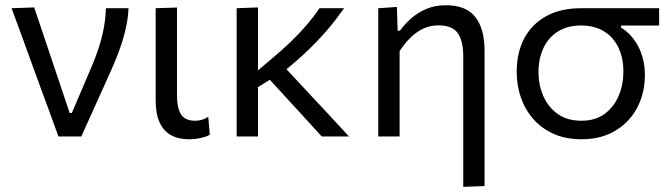

<svg xmlns="http://www.w3.org/2000/svg" viewBox="-20 -528 2600 743"><path d="M206.1 0Q189.2 -47 171.7 -94.8Q154.1 -142.6 137.4 -187.8L105.2 -276.1Q85.6 -330.3 65.3 -386.2Q44.9 -442.1 24.8 -496.2L112.3 -499.3Q127.5 -454.5 145.7 -400.3Q163.8 -346 182.8 -289.7Q201.8 -233.4 219.3 -181.1L249.6 -90.6H258L341.2 -285.9Q363.8 -342 376.1 -392.8Q388.3 -443.7 389.9 -496.2H477.3Q476.1 -465.5 470.2 -435Q464.3 -404.5 455.4 -374.8Q446.4 -345 435.1 -315.9Q423.8 -286.8 411.4 -258.9Q382.3 -194.4 353.1 -129.2Q323.9 -64.1 294.7 0Z M711.3 10.9Q670.3 10.9 641.4 -5.1Q612.5 -21.2 597.5 -54.6Q582.4 -88 582.4 -139.6Q582.4 -179.7 582.4 -208.4Q582.4 -237 582.4 -268.8Q582.4 -334.6 582.4 -387.7Q582.4 -440.7 582.4 -496.2L664.9 -498.9Q664.9 -439.4 664.9 -385.6Q664.9 -331.9 664.9 -286.7Q664.9 -241.6 664.9 -206.6V-158.4Q664.9 -110.5 680.5 -85.6Q696.1 -60.8 734.9 -60.8Q747.9 -60.8 760.2 -64.1Q772.4 -67.4 785.9 -75.9L791.9 -6.4Q782.4 -1.1 769.5 2.7Q756.5 6.5 741.8 8.7Q727 10.9 711.3 10.9Z M969.7 -185.5V-248.1L1026.2 -296.2Q1070 -332.2 1105.5 -366.6Q1141 -401.1 1168.7 -433.6Q1196.4 -466.1 1216.3 -496.2H1311.7Q1297.2 -475.8 1280.8 -454.5Q1264.5 -433.1 1245 -410.4Q1225.4 -387.6 1201.8 -363.2Q1178.2 -338.7 1149.3 -312.3Q1120.3 -285.9 1085.1 -257ZM895.8 0Q895.8 -55.3 895.8 -106.4Q895.8 -157.6 895.8 -218.8V-268.8Q895.8 -312.6 895.8 -350.3Q895.8 -388 895.8 -423.6Q895.8 -459.1 895.8 -496.2L978.4 -499.3Q978.4 -442.3 978.4 -391Q978.4 -339.7 978.4 -296.4Q978.4 -253 978.4 -219.5Q978.4 -159.8 978.4 -108.1Q978.4 -56.4 978.4 0ZM1224.9 0Q1209.7 -16.8 1194.8 -33Q1179.9 -49.2 1165.4 -65.3Q1150.9 -81.3 1136.1 -97.4Q1121.4 -113.4 1106.2 -129.8L1013.2 -231.5L1069 -281.2L1174.8 -167.6Q1210.4 -129.5 1250.8 -86.1Q1291.2 -42.7 1330.4 0Z M1772.7 195.1Q1772.7 169.4 1772.7 140.6Q1772.7 111.8 1772.7 80.8Q1772.7 49.8 1772.7 16.7Q1772.7 -16.5 1772.7 -50.8Q1772.7 -115.4 1772.7 -180Q1772.7 -244.7 1772.7 -309.3Q1772.7 -368.9 1751.7 -399.4Q1730.7 -429.9 1676.9 -429.9Q1643.3 -429.9 1616 -416.4Q1588.6 -402.9 1566.4 -380.3Q1544.2 -357.7 1526.4 -330.2V-215.3Q1526.4 -156.8 1526.4 -106Q1526.4 -55.3 1526.4 0H1443.8Q1443.8 -55.3 1443.8 -106.4Q1443.8 -157.6 1443.8 -218.8V-268.8Q1443.8 -324 1443.8 -381.4Q1443.8 -438.9 1443.8 -496.2L1516 -501.1L1518.7 -409.2H1527.7Q1543.6 -431.7 1568.5 -454.5Q1593.4 -477.3 1627.5 -492.5Q1661.7 -507.8 1705.5 -507.8Q1783.2 -507.8 1819.2 -462.4Q1855.2 -417 1855.2 -330.4Q1855.2 -276.2 1855.2 -230.1Q1855.2 -184 1855.2 -147.3V-59.3Q1855.2 6.3 1855.2 67.5Q1855.2 128.7 1855.2 192Z M2230 10.9Q2169.1 10.9 2122.3 -10.1Q2075.6 -31.1 2043.7 -67.5Q2011.8 -104 1995.6 -150.9Q1979.5 -197.8 1979.5 -249.5Q1979.5 -324.2 2008.8 -379.6Q2038.2 -435 2093.9 -465.6Q2149.6 -496.2 2228.4 -496.2Q2258.5 -496.2 2281.8 -496.2Q2305.1 -496.2 2332.4 -496.2Q2359.8 -496.2 2401.6 -496.2H2530.7V-429.1Q2497 -429.1 2460 -429.1Q2423 -429.1 2383.4 -429.1V-421.1Q2406 -407.3 2423.1 -387.6Q2440.2 -368 2451.9 -344.3Q2463.6 -320.7 2469.6 -293.9Q2475.6 -267.1 2475.6 -238Q2475.6 -168.4 2446.1 -111.9Q2416.5 -55.4 2361.4 -22.3Q2306.3 10.9 2230 10.9ZM2229.8 -60.8Q2284.5 -60.8 2320.5 -87.8Q2356.6 -114.9 2374.5 -158.2Q2392.4 -201.4 2392.4 -250.2Q2392.4 -290 2381.7 -322.8Q2370.9 -355.7 2350 -379.5Q2329.1 -403.3 2298.9 -416.4Q2268.6 -429.4 2229.5 -429.4Q2175.5 -429.4 2138.5 -405.8Q2101.5 -382.2 2082.7 -341.5Q2063.8 -300.7 2063.8 -248.7Q2063.8 -200.3 2082.2 -157.2Q2100.6 -114.2 2137.5 -87.5Q2174.4 -60.8 2229.8 -60.8Z"/></svg>

Font: Commissioner Thin
Style: Regular
Weight: 100
Designer: Kostas Bartsokas
Foundry: Kostas Bartsokas
Version: Version 1.001;gftools[0.9.23]